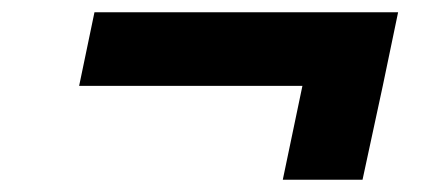

<svg xmlns="http://www.w3.org/2000/svg" viewBox="-20 -550 695 313"><path d="M109 -410 134 -530H629L604 -410L571 -257H441L473 -410Z"/></svg>

Font: Be Vietnam Pro
Style: Bold Italic
Weight: 700
Italic angle: -12°
Designer: Lam Bao, Tony Le, Vietanh Nguyen
Foundry: Yellow Type Foundry
Version: Version 1.002; ttfautohint (v1.8.3)